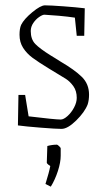

<svg xmlns="http://www.w3.org/2000/svg" viewBox="-20 -472 384 718"><path d="M47 -3 49 -117H74L87 -37Q186 -25 207 -25Q218 -25 232.5 -38Q247 -51 257 -70Q267 -89 267 -106Q267 -132 254.5 -149.5Q242 -167 226.5 -177Q211 -187 164 -215Q123 -240 101.5 -256Q80 -272 66.5 -293Q53 -314 53 -342Q53 -365 59 -379Q70 -401 101 -426.5Q132 -452 148 -452Q168 -452 216 -448.5Q264 -445 297 -441L295 -338H267L260 -406Q234 -410 200.5 -413Q167 -416 146 -417Q139 -417 126.5 -408.5Q114 -400 104.5 -386Q95 -372 95 -356Q95 -325 112 -307.5Q129 -290 169 -265L187 -254L206 -242Q259 -211 286 -184.5Q313 -158 313 -118Q313 -98 308 -82Q297 -53 265 -21.5Q233 10 210 10Q190 10 133 5.5Q76 1 47 -3ZM150 216Q164 171 168 149Q166 148 160.5 143.5Q155 139 155 136L157 74Q175 69 193 69Q195 69 201 74.5Q207 80 207 83V110Q207 135 196.5 167.5Q186 200 170 226Z"/></svg>

Font: Grenze ExtraLight
Style: Regular
Weight: 275
Designer: Renata Polastri
Foundry: Omnibus-Type
Version: Version 1.002; ttfautohint (v1.8)